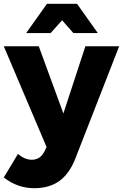

<svg xmlns="http://www.w3.org/2000/svg" viewBox="-32 -783 644 1005"><path d="M293 -676.8 232.9 -609.9H105L213.9 -763.2H371.1L480 -609.9H352.1ZM415 -541H591.8L359.9 53.2Q329.1 128.9 276.9 165.5Q224.6 202.1 147.9 202.1Q59.6 202.1 -12.2 146L62 22.9Q98.1 53.2 133.8 53.2Q177.7 53.2 199.2 12.2L211.9 -13.2L-12.2 -541H170.9L299.8 -189Z"/></svg>

Font: Montserrat-Arabic
Style: Bold
Weight: 700
Designer: Mohamed Gaber
Foundry: Kief Type Foundry
Version: Version 5.008;PS 005.008;hotconv 1.0.88;makeotf.lib2.5.64775